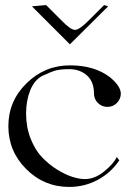

<svg xmlns="http://www.w3.org/2000/svg" viewBox="-20 -738 514 758"><path d="M106 -713 162 -718 223 -657Q259 -620 276 -620Q293 -620 330 -657L391 -718L407 -713L256 -563ZM256 -480Q352 -480 413 -434Q456 -399 457 -369Q457 -347 441.5 -331.5Q426 -316 404 -316Q382 -316 366.5 -331.5Q351 -347 351 -369Q351 -415 324 -439.5Q297 -464 256 -465Q222 -465 203 -460.5Q184 -456 146 -438Q115 -421 99 -380.5Q83 -340 83 -290Q83 -236 101 -190.5Q119 -145 146.5 -116.5Q174 -88 206.5 -68Q239 -48 266.5 -39.5Q294 -31 315 -31Q354 -31 391 -61Q428 -91 441 -118L451 -105Q418 -56 366 -28Q314 0 253 0Q154 0 83.5 -70.5Q13 -141 13 -240Q13 -339 85 -409.5Q157 -480 256 -480Z"/></svg>

Font: kawoszeh
Style: Medium
Weight: 500
Version: Version 000.030